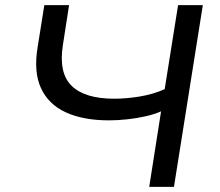

<svg xmlns="http://www.w3.org/2000/svg" viewBox="-20 -725 852 745"><path d="M559 0 605 -293Q581 -282 546 -274Q511 -266 473.5 -262Q436 -258 403 -258Q303 -258 235.5 -289Q168 -320 139 -383Q110 -446 126 -542L152 -705H248L224 -550Q207 -442 258 -392Q309 -342 423 -342Q470 -342 522 -350.5Q574 -359 619 -379L671 -705H767L655 0Z"/></svg>

Font: Nunito Sans 7pt SemiExpanded
Style: Italic
Weight: 400
Width: 6
Italic angle: -9°
Designer: Vernon Adams
Foundry: Vernon Adams
Version: Version 3.101;gftools[0.9.27]